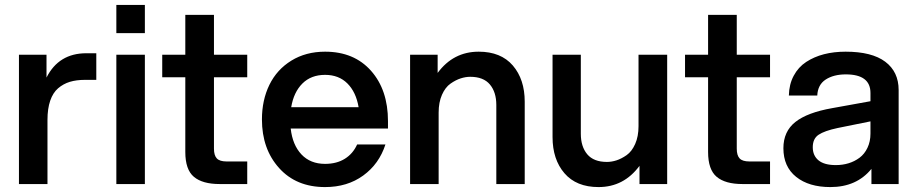

<svg xmlns="http://www.w3.org/2000/svg" viewBox="-20 -740 3675 772"><path d="M56.2 0V-520H167V-428.2Q216.3 -525.9 327.1 -525.9H367.2V-418.9H321.8Q287.1 -418.9 260.7 -410.9Q234.4 -402.8 213.6 -385Q192.9 -367.2 181.9 -335.2Q170.9 -303.2 170.9 -257.8V0Z M447.8 0V-520H562.5V0ZM447.8 -606.9V-720.2H562.5V-606.9Z M725.1 -680.2H840.3V-520H974.1V-429.2H840.3V-142.1Q840.3 -115.2 851.8 -103Q863.3 -90.8 891.1 -90.8H974.1V0H863.3Q793.9 0 759.5 -29.1Q725.1 -58.1 725.1 -128.9V-429.2H632.3V-520H725.1Z M1287.1 12.2Q1170.9 12.2 1102.1 -64.5Q1033.2 -141.1 1033.2 -259.8Q1033.2 -337.4 1063.2 -398.9Q1093.3 -460.4 1151.6 -496.3Q1210 -532.2 1287.1 -532.2Q1403.8 -532.2 1471.9 -455.3Q1540 -378.4 1540 -252.9V-223.1H1148.9Q1156.2 -157.2 1192.1 -119.1Q1228 -81.1 1287.1 -81.1Q1333.5 -81.1 1366.5 -101.6Q1399.4 -122.1 1416 -159.2H1529.8Q1504.4 -80.6 1440.4 -34.2Q1376.5 12.2 1287.1 12.2ZM1150.9 -309.1H1421.9Q1411.6 -369.6 1377 -404.3Q1342.3 -439 1287.1 -439Q1231 -439 1196 -404.3Q1161.1 -369.6 1150.9 -309.1Z M1975.6 -317.9Q1975.6 -369.6 1949.7 -400.4Q1923.8 -431.2 1870.6 -431.2Q1852.1 -431.2 1832.3 -424.8Q1812.5 -418.5 1791.5 -403.8Q1770.5 -389.2 1757.1 -358.9Q1743.7 -328.6 1743.7 -287.1V0H1628.9V-520H1739.7V-446.8Q1802.7 -532.2 1904.8 -532.2Q1994.1 -532.2 2042 -476.6Q2089.8 -420.9 2089.8 -331.1V0H1975.6Z M2315.4 -202.1Q2315.4 -150.4 2341.3 -119.6Q2367.2 -88.9 2420.4 -88.9Q2439 -88.9 2458.7 -95.2Q2478.5 -101.6 2499.5 -116.2Q2520.5 -130.9 2533.9 -161.1Q2547.4 -191.4 2547.4 -232.9V-520H2662.6V0H2551.3V-73.2Q2488.3 12.2 2386.7 12.2Q2297.4 12.2 2249.5 -43.5Q2201.7 -99.1 2201.7 -189V-520H2315.4Z M2827.1 -680.2H2942.4V-520H3076.2V-429.2H2942.4V-142.1Q2942.4 -115.2 2953.9 -103Q2965.3 -90.8 2993.2 -90.8H3076.2V0H2965.3Q2896 0 2861.6 -29.1Q2827.1 -58.1 2827.1 -128.9V-429.2H2734.4V-520H2827.1Z M3483.9 0V-61Q3424.3 12.2 3318.8 12.2Q3232.4 12.2 3181.2 -28.8Q3129.9 -69.8 3129.9 -144Q3129.9 -211.4 3178 -249.5Q3226.1 -287.6 3326.2 -305.2L3480 -333V-366.2Q3480 -440.9 3380.9 -440.9Q3332 -440.9 3300 -420.2Q3268.1 -399.4 3266.1 -356H3151.9Q3152.8 -400.9 3171.4 -435.5Q3189.9 -470.2 3221.7 -491Q3253.4 -511.7 3293.2 -522Q3333 -532.2 3379.9 -532.2Q3485.8 -532.2 3539.6 -491.7Q3593.3 -451.2 3593.3 -377.9V0ZM3248 -147.9Q3248 -114.3 3271.2 -95.2Q3294.4 -76.2 3340.8 -76.2Q3367.7 -76.2 3391.8 -83.5Q3416 -90.8 3436 -105.7Q3456.1 -120.6 3468 -145.8Q3480 -170.9 3480 -203.1V-252L3347.2 -225.1Q3294.9 -213.9 3271.5 -198.2Q3248 -182.6 3248 -147.9Z"/></svg>

Font: Aspekta 550
Style: Regular
Weight: 550
Designer: Ivo Dolenc
Version: Version 2.000